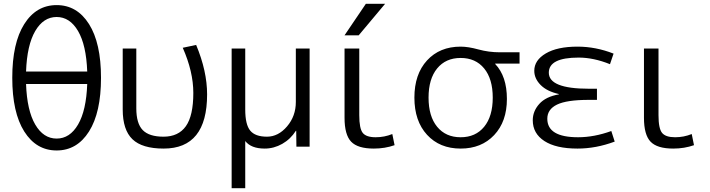

<svg xmlns="http://www.w3.org/2000/svg" viewBox="-20 -777 3761 1017"><path d="M108.5 -649.5Q172 -750 280 -750Q388 -750 451.5 -649.5Q515 -549 515 -365Q515 -181 451.5 -80.5Q388 20 280 20Q172 20 108.5 -80.5Q45 -181 45 -365Q45 -549 108.5 -649.5ZM118 -332Q123 -192 166.5 -117.5Q210 -43 280 -43Q350 -43 393.5 -117.5Q437 -192 442 -332ZM118 -398H442Q437 -538 393.5 -612.5Q350 -687 280 -687Q210 -687 166.5 -612.5Q123 -538 118 -398Z M948 -524 1019 -539Q1077 -400 1077 -277Q1077 10 847 10Q733 10 681.5 -39.5Q630 -89 630 -197V-520H702V-203Q702 -123 736 -88Q770 -53 846 -53Q925 -53 964.5 -108.5Q1004 -164 1004 -285Q1004 -397 948 -524Z M1547 -520H1620V0H1550L1549 -84H1547Q1519 -40 1475 -15Q1431 10 1382 10Q1310 10 1279 -30V220H1207V-520H1279V-197Q1279 -117 1305.5 -85Q1332 -53 1394 -53Q1454 -53 1500.5 -107.5Q1547 -162 1547 -237Z M1883 -520V-167Q1883 -96 1901.5 -73Q1920 -50 1970 -50Q2016 -50 2058 -67L2070 -8Q2019 10 1960 10Q1875 10 1840 -26.5Q1805 -63 1805 -153V-520ZM1805 -590 1918 -757H2020L1880 -590Z M2420 -530Q2460 -530 2514.5 -515Q2569 -500 2628 -500H2732V-440H2603V-438Q2665 -373 2665 -253Q2665 -133 2597.5 -61.5Q2530 10 2420 10Q2309 10 2242 -63Q2175 -136 2175 -260Q2175 -384 2242 -457Q2309 -530 2420 -530ZM2295.5 -105.5Q2341 -50 2420 -50Q2499 -50 2544.5 -105.5Q2590 -161 2590 -260Q2590 -359 2544.5 -414.5Q2499 -470 2420 -470Q2341 -470 2295.5 -414.5Q2250 -359 2250 -260Q2250 -161 2295.5 -105.5Z M2940 -277V-279Q2877 -293 2843.5 -327Q2810 -361 2810 -402Q2810 -458 2871 -494Q2932 -530 3039 -530Q3136 -530 3230 -493L3211 -437Q3124 -472 3045 -472Q2887 -472 2887 -392Q2887 -307 3099 -307H3142V-248H3099Q2982 -248 2930.5 -223Q2879 -198 2879 -148Q2879 -50 3042 -50Q3127 -50 3218 -83L3236 -27Q3137 10 3039 10Q2925 10 2863.5 -30Q2802 -70 2802 -140Q2802 -188 2836.5 -226.5Q2871 -265 2940 -277Z M3468 -520V-167Q3468 -96 3487 -73Q3506 -50 3556 -50Q3602 -50 3644 -67L3656 -8Q3605 10 3546 10Q3461 10 3426 -26.5Q3391 -63 3391 -153V-520Z"/></svg>

Font: Mplus 1p
Style: Regular
Weight: 400
Version: Version 1.061